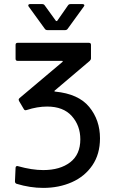

<svg xmlns="http://www.w3.org/2000/svg" viewBox="-20 -718 562 937"><path d="M249 -271Q363 -260 415.5 -196Q468 -132 468 -43Q468 34 431 88.5Q394 143 331 171Q268 199 191 199Q127 199 61 179Q53 176 53 167L56 101Q56 96 59.5 93.5Q63 91 68 93Q136 112 191 112Q273 112 322.5 74Q372 36 372 -38Q372 -105 330.5 -151.5Q289 -198 210 -198Q162 -198 110 -181Q108 -180 105 -180Q99 -180 96 -186L73 -225Q71 -229 71 -231Q71 -235 75 -239L285 -416Q287 -418 286 -419.5Q285 -421 283 -421H66Q56 -421 56 -431V-499Q56 -509 66 -509H414Q424 -509 424 -499V-433Q424 -427 418 -421L247 -276Q243 -272 249 -271ZM118 -692Q118 -694 120 -696Q122 -698 126 -698H186Q194 -698 198 -692L253 -616Q254 -615 256 -615Q258 -615 259 -616L312 -692Q316 -698 324 -698H383Q389 -698 391 -694.5Q393 -691 389 -686L310 -577Q306 -571 297 -571H212Q203 -571 199 -577L120 -686Q118 -688 118 -692Z"/></svg>

Font: Amber EN Medium
Style: Regular
Weight: 500
Designer: Jeremy Tribby
Foundry: Tribby Type Co.
Version: Version 1.403 November 24, 2021